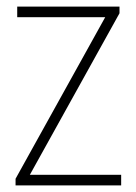

<svg xmlns="http://www.w3.org/2000/svg" viewBox="-20 -560 411 580"><path d="M27 0V-20L305 -521V-508H32V-540H341V-520L63 -19V-32H346V0Z"/></svg>

Font: Encode Sans Condensed Thin
Style: Regular
Weight: 100
Width: 3
Designer: Multiple Designers
Foundry: Impallari Type
Version: Version 3.002